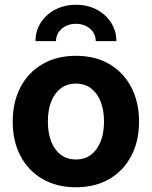

<svg xmlns="http://www.w3.org/2000/svg" viewBox="-20 -772 635 803"><path d="M297.4 11.2Q217.8 11.2 158.2 -23.2Q98.6 -57.6 65.9 -119.4Q33.2 -181.2 33.2 -263.2Q33.2 -345.7 65.9 -407.7Q98.6 -469.7 158.2 -504.2Q217.8 -538.6 297.4 -538.6Q377.9 -538.6 437 -504.2Q496.1 -469.7 528.8 -407.7Q561.5 -345.7 561.5 -263.2Q561.5 -181.2 528.8 -119.4Q496.1 -57.6 437 -23.2Q377.9 11.2 297.4 11.2ZM297.4 -105Q334.5 -105 360.6 -124.8Q386.7 -144.5 400.9 -180.2Q415 -215.8 415 -263.7Q415 -311.5 400.9 -347.2Q386.7 -382.8 360.6 -402.6Q334.5 -422.4 297.4 -422.4Q260.7 -422.4 234.4 -402.6Q208 -382.8 194.1 -347.4Q180.2 -312 180.2 -263.7Q180.2 -215.8 194.1 -180.2Q208 -144.5 234.4 -124.8Q260.7 -105 297.4 -105ZM297.9 -752Q346.7 -752 384.8 -731.7Q422.9 -711.4 444.8 -677Q466.8 -642.6 466.8 -600.1H380.4Q380.4 -631.3 356.7 -651.9Q333 -672.4 297.4 -672.4Q262.2 -672.4 238.3 -651.9Q214.4 -631.3 214.4 -600.1H128.4Q128.4 -642.6 150.4 -677Q172.4 -711.4 210.7 -731.7Q249 -752 297.9 -752Z"/></svg>

Font: Inter 24pt
Style: Bold
Weight: 700
Designer: Rasmus Andersson
Foundry: rsms
Version: Version 4.001;git-66647c0bb